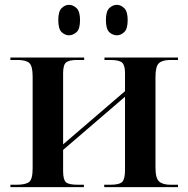

<svg xmlns="http://www.w3.org/2000/svg" viewBox="-20 -774 778 794"><path d="M464 -628Q479 -628 493.5 -641Q508 -654 508 -691Q508 -727 493.5 -740.5Q479 -754 464 -754Q446 -754 432 -740.5Q418 -727 418 -691Q418 -654 432 -641Q446 -628 464 -628ZM265 -628Q282 -628 296.5 -641Q311 -654 311 -691Q311 -727 296.5 -740.5Q282 -754 265 -754Q249 -754 235 -740.5Q221 -727 221 -691Q221 -654 235 -641Q249 -628 265 -628ZM23 0H327V-10H302Q264 -10 252.5 -20.5Q241 -31 241 -67V-154L497 -374V-71Q497 -34 485.5 -22Q474 -10 436 -10H411V0H716V-10H685Q653 -10 638 -23.5Q623 -37 623 -81V-457Q623 -500 637.5 -513Q652 -526 685 -526H716V-536H412V-526H436Q474 -526 485.5 -514.5Q497 -503 497 -472V-397L241 -177V-471Q241 -506 253.5 -516Q266 -526 299 -526H328V-536H23V-526H53Q86 -526 100.5 -514Q115 -502 115 -458V-78Q115 -33 100.5 -21.5Q86 -10 48 -10H23Z"/></svg>

Font: Noto Serif Display Semi
Style: Regular
Weight: 600
Designer: Monotype Design Team
Foundry: Monotype Imaging Inc.
Version: Version 1.900